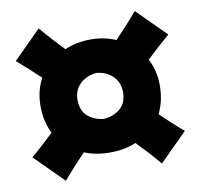

<svg xmlns="http://www.w3.org/2000/svg" viewBox="-78 -797 907 867"><g transform="rotate(-10 375.0 -363.5)"><path d="M596.2 -15.1Q570.8 -45.4 544.9 -73.5Q519 -101.6 494.1 -127Q442.9 -104.5 374 -104.5Q309.1 -104.5 257.8 -126Q232.9 -100.6 207 -72.3Q181.2 -43.9 155.3 -13.7L24.9 -144Q53.2 -168 79.3 -191.9Q105.5 -215.8 129.4 -238.8Q115.7 -265.1 108.4 -296.6Q101.1 -328.1 101.1 -365.2Q101.1 -435.1 131.3 -490.2Q107.4 -513.2 81.1 -537.1Q54.7 -561 26.4 -585L153.8 -712.4Q179.7 -681.6 205.6 -653.3Q231.4 -625 256.8 -599.1Q311 -622.6 376 -622.6Q407.7 -622.6 436.5 -616.7Q465.3 -610.8 490.7 -599.6Q516.1 -626 542.2 -654.5Q568.4 -683.1 594.7 -714.4L725.6 -583.5Q696.8 -559.1 669.9 -534.7Q643.1 -510.3 618.7 -486.8Q647.9 -432.6 647.9 -365.2Q647.9 -328.1 640.6 -295.9Q633.3 -263.7 619.6 -236.8Q643.6 -214.4 669.4 -190.2Q695.3 -166 723.6 -142.1ZM374 -258.8Q418.9 -262.7 449 -288.3Q479 -314 479 -364.3Q479 -408.2 449.5 -436.8Q419.9 -465.3 375 -469.2Q330.6 -465.3 300.5 -437.3Q270.5 -409.2 270.5 -364.3Q270.5 -314 300.3 -288.3Q330.1 -262.7 374 -258.8Z"/></g></svg>

Font: Pinar-DS3-FD ExtraBold
Style: Regular
Weight: 800
Designer: Amin Abedi
Version: Version 3.000